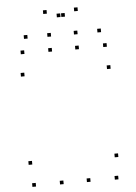

<svg xmlns="http://www.w3.org/2000/svg" viewBox="-62 -996 745 1053"><g transform="rotate(-5 310.0 -469.5)"><path d="M393.2 10V-10H373.2V10ZM393.2 -720V-740H373.2V-720ZM245.2 -720V-740H225.2V-720ZM245.2 10V-10H225.2V10ZM546.9 10V-10H526.9V10ZM556.9 -112.1V-132.1H536.9V-112.1ZM83.1 -112.1V-132.1H63.1V-112.1ZM93.1 10V-10H73.1V10ZM556.9 -597.9V-617.9H536.9V-597.9ZM546.9 -720V-740H526.9V-720ZM93.1 -720V-740H73.1V-720ZM83.1 -597.9V-617.9H63.1V-597.9ZM247 -802.5V-822.5H227V-802.5ZM332.3 -904.5V-924.5H312.3V-904.5ZM307.7 -904.5V-924.5H287.7V-904.5ZM393 -802.5V-822.5H373V-802.5ZM522.2 -802.5V-822.5H502.2V-802.5ZM405.2 -929.4V-949.4H385.2V-929.4ZM234.8 -929.4V-949.4H214.8V-929.4ZM117.8 -802.5V-822.5H97.8V-802.5Z"/></g></svg>

Font: Monaspace Krypton Dots Var
Style: Regular
Weight: 400
Designer: Riley Cran and the Lettermatic Team
Version: Version 1.100 (Monaspace Krypton Dots)